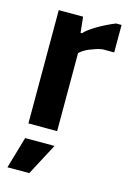

<svg xmlns="http://www.w3.org/2000/svg" viewBox="-118 -607 594 884"><g transform="rotate(15 179.0 -164.5)"><path d="M54 69H194L114 220H10ZM51 -540H167L175 -465H182Q187 -472 202 -483.5Q217 -495 237 -507Q257 -519 279.5 -530Q302 -541 322 -549H348V-418H293Q278 -416 262.5 -411Q247 -406 232.5 -400Q218 -394 206.5 -386.5Q195 -379 188 -372V0H51Z"/></g></svg>

Font: Encode Sans Compressed
Style: Bold
Weight: 700
Designer: Pablo Impallari, Andres Torresi
Foundry: Pablo Impallari, Andres Torresi
Version: Version 1.000; ttfautohint (v1.00) -l 8 -r 50 -G 200 -x 14 -